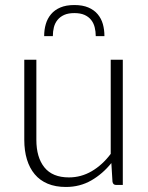

<svg xmlns="http://www.w3.org/2000/svg" viewBox="-20 -735 590 763"><path d="M468 -497.5V0H441.5Q429 0 427 -13L422.5 -87Q388 -44 342.8 -18Q297.5 8 242 8Q200.5 8 169.5 -5Q138.5 -18 118 -42.5Q97.5 -67 87 -101.5Q76.5 -136 76.5 -179.5V-497.5H124.5V-179.5Q124.5 -109.5 156.5 -69.8Q188.5 -30 254 -30Q302.5 -30 344.8 -54.8Q387 -79.5 420 -123.5V-497.5ZM275.5 -715Q308.5 -715 331.2 -705.2Q354 -695.5 368.2 -678.5Q382.5 -661.5 388.8 -639.2Q395 -617 395 -591.5H360.5Q360.5 -610 356.2 -626.8Q352 -643.5 342 -656Q332 -668.5 315.8 -675.8Q299.5 -683 275.5 -683Q251.5 -683 235.2 -675.8Q219 -668.5 208.8 -656Q198.5 -643.5 194.2 -626.8Q190 -610 190 -591.5H155.5Q155.5 -617 162 -639.2Q168.5 -661.5 182.8 -678.5Q197 -695.5 219.8 -705.2Q242.5 -715 275.5 -715Z"/></svg>

Font: Lato 2
Style: Regular
Weight: 300
Designer: Lukasz Dziedzic with Adam Twardoch and Botio Nikoltchev
Foundry: tyPoland Lukasz Dziedzic
Version: Version 2.015; 2015-08-06; http://www.latofonts.com/